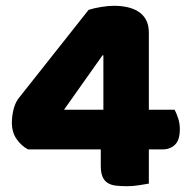

<svg xmlns="http://www.w3.org/2000/svg" viewBox="-20 -635 646 663"><path d="M286 -601Q305 -607 329.5 -611Q354 -615 374 -615Q397 -615 418.5 -610.5Q440 -606 457 -595.5Q474 -585 484 -567Q494 -549 494 -522V-256H583Q589 -245 595 -227Q601 -209 601 -189Q601 -151 584 -135Q567 -119 541 -119H494V-1Q483 1 461 4.5Q439 8 419 8Q397 8 380 6Q363 4 351.5 -3.5Q340 -11 334 -25Q328 -39 328 -63V-119H77Q54 -131 37.5 -154.5Q21 -178 21 -212Q21 -231 26 -254Q31 -277 43 -294ZM337 -444H334L201 -256H337Z"/></svg>

Font: Baloo Tammudu
Style: Regular
Weight: 400
Designer: Omkar Shende and Ek Type
Foundry: Ek Type
Version: Version 1.443;PS 1.000;hotconv 16.6.51;makeotf.lib2.5.65220;